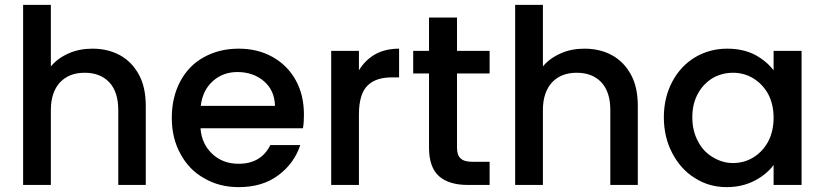

<svg xmlns="http://www.w3.org/2000/svg" viewBox="-20 -760 3389 789"><path d="M360 -560C360 -560 360 -560 360 -560C325 -560 292 -554 263 -541C233 -528 208 -510 189 -487C189 -487 189 -740 189 -740C189 -740 75 -740 75 -740C75 -740 75 0 75 0C75 0 189 0 189 0C189 0 189 -308 189 -308C189 -308 189 -308 189 -308C189 -357 202 -395 227 -422C252 -448 285 -461 328 -461C328 -461 328 -461 328 -461C371 -461 404 -448 429 -422C454 -395 466 -357 466 -308C466 -308 466 0 466 0C466 0 579 0 579 0C579 0 579 -325 579 -325C579 -325 579 -325 579 -325C579 -375 570 -418 551 -453C532 -488 506 -515 473 -533C440 -551 402 -560 360 -560Z M1229 -289C1229 -289 1229 -289 1229 -289C1229 -342 1218 -390 1195 -431C1172 -472 1141 -503 1100 -526C1059 -549 1013 -560 961 -560C961 -560 961 -560 961 -560C907 -560 859 -548 818 -525C776 -502 744 -469 721 -426C698 -383 686 -333 686 -276C686 -276 686 -276 686 -276C686 -219 698 -170 722 -127C745 -84 778 -50 820 -27C861 -3 908 9 961 9C961 9 961 9 961 9C1026 9 1080 -7 1124 -40C1167 -72 1197 -113 1214 -164C1214 -164 1091 -164 1091 -164C1091 -164 1091 -164 1091 -164C1066 -113 1022 -87 961 -87C961 -87 961 -87 961 -87C918 -87 882 -100 853 -127C824 -154 807 -189 804 -233C804 -233 1225 -233 1225 -233C1225 -233 1225 -233 1225 -233C1228 -250 1229 -268 1229 -289ZM805 -325C805 -325 805 -325 805 -325C810 -368 827 -402 855 -427C883 -452 917 -464 956 -464C956 -464 956 -464 956 -464C999 -464 1036 -451 1065 -426C1094 -401 1109 -367 1110 -325C1110 -325 805 -325 805 -325Z M1455 -471C1455 -471 1455 -551 1455 -551C1455 -551 1341 -551 1341 -551C1341 -551 1341 0 1341 0C1341 0 1455 0 1455 0C1455 0 1455 -290 1455 -290C1455 -290 1455 -290 1455 -290C1455 -346 1467 -385 1490 -408C1513 -431 1546 -442 1591 -442C1591 -442 1620 -442 1620 -442C1620 -442 1620 -560 1620 -560C1620 -560 1620 -560 1620 -560C1582 -560 1549 -552 1522 -537C1494 -521 1472 -499 1455 -471Z M1992 -458C1992 -458 1992 -551 1992 -551C1992 -551 1858 -551 1858 -551C1858 -551 1858 -688 1858 -688C1858 -688 1743 -688 1743 -688C1743 -688 1743 -551 1743 -551C1743 -551 1678 -551 1678 -551C1678 -551 1678 -458 1678 -458C1678 -458 1743 -458 1743 -458C1743 -458 1743 -153 1743 -153C1743 -153 1743 -153 1743 -153C1743 -99 1757 -60 1784 -36C1811 -12 1851 0 1902 0C1902 0 1992 0 1992 0C1992 0 1992 -95 1992 -95C1992 -95 1922 -95 1922 -95C1922 -95 1922 -95 1922 -95C1899 -95 1882 -100 1873 -109C1863 -118 1858 -132 1858 -153C1858 -153 1858 -458 1858 -458C1858 -458 1992 -458 1992 -458Z M2382 -560C2382 -560 2382 -560 2382 -560C2347 -560 2314 -554 2285 -541C2255 -528 2230 -510 2211 -487C2211 -487 2211 -740 2211 -740C2211 -740 2097 -740 2097 -740C2097 -740 2097 0 2097 0C2097 0 2211 0 2211 0C2211 0 2211 -308 2211 -308C2211 -308 2211 -308 2211 -308C2211 -357 2224 -395 2249 -422C2274 -448 2307 -461 2350 -461C2350 -461 2350 -461 2350 -461C2393 -461 2426 -448 2451 -422C2476 -395 2488 -357 2488 -308C2488 -308 2488 0 2488 0C2488 0 2601 0 2601 0C2601 0 2601 -325 2601 -325C2601 -325 2601 -325 2601 -325C2601 -375 2592 -418 2573 -453C2554 -488 2528 -515 2495 -533C2462 -551 2424 -560 2382 -560Z M2708 -278C2708 -278 2708 -278 2708 -278C2708 -223 2720 -173 2743 -130C2766 -86 2797 -52 2836 -28C2875 -3 2919 9 2966 9C2966 9 2966 9 2966 9C3009 9 3047 0 3080 -17C3113 -34 3140 -56 3159 -82C3159 -82 3159 0 3159 0C3159 0 3274 0 3274 0C3274 0 3274 -551 3274 -551C3274 -551 3159 -551 3159 -551C3159 -551 3159 -471 3159 -471C3159 -471 3159 -471 3159 -471C3140 -496 3114 -518 3082 -535C3049 -552 3011 -560 2968 -560C2968 -560 2968 -560 2968 -560C2920 -560 2876 -548 2837 -525C2797 -501 2766 -468 2743 -425C2720 -382 2708 -333 2708 -278ZM3159 -276C3159 -276 3159 -276 3159 -276C3159 -238 3151 -205 3136 -177C3120 -148 3099 -127 3074 -112C3049 -97 3021 -90 2992 -90C2992 -90 2992 -90 2992 -90C2963 -90 2936 -98 2911 -113C2885 -128 2864 -149 2849 -178C2833 -207 2825 -240 2825 -278C2825 -278 2825 -278 2825 -278C2825 -316 2833 -349 2849 -377C2864 -404 2885 -425 2910 -440C2935 -454 2963 -461 2992 -461C2992 -461 2992 -461 2992 -461C3021 -461 3049 -454 3074 -439C3099 -424 3120 -403 3136 -375C3151 -347 3159 -314 3159 -276Z"/></svg>

Font: Girnar Poppins
Style: Medium
Weight: 500
Designer: Ninad Kale (Devanagari), Jonny Pinhorn (Latin)
Foundry: Indian Type Foundry
Version: ""